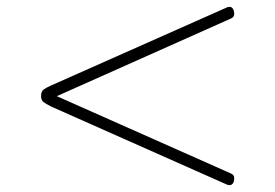

<svg xmlns="http://www.w3.org/2000/svg" viewBox="-20 -717 803 561"><path d="M640 -179 131 -405Q115 -413 107.5 -418.5Q100 -424 100 -436Q100 -450 107.5 -455.5Q115 -461 131 -468L640 -694Q648 -698 654 -696.5Q660 -695 663 -686Q665 -679 664 -673Q663 -667 655 -663L146 -436L655 -210Q663 -206 664 -200Q665 -194 663 -186Q660 -178 654 -176.5Q648 -175 640 -179Z"/></svg>

Font: Playwrite NG Modern Thin
Style: Regular
Weight: 250
Designer: Veronika Burian, José Scaglione
Foundry: TypeTogether
Version: Version 1.002